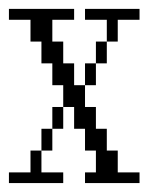

<svg xmlns="http://www.w3.org/2000/svg" viewBox="-20 -410 357 430"><path d="M0 0V-23.9H48.3V-72.8H72.8V-23.9H121.6V0ZM72.8 -72.8V-121.6H97.2V-72.8ZM97.2 -121.6V-170.4H121.6V-121.6ZM170.4 -219.2V-268.1H194.8V-219.2ZM194.8 -268.1V-316.9H219.2V-268.1ZM170.4 0V-23.9H194.8V-72.8H170.4V-121.6H146V-170.4H121.6V-219.2H97.2V-268.1H72.8V-316.9H48.3V-365.7H0V-390.1H146V-365.7H97.2V-316.9H121.6V-268.1H146V-219.2H170.4V-170.4H194.8V-121.6H219.2V-72.8H243.7V-23.9H292.5V0ZM219.2 -316.9V-365.7H170.4V-390.1H292.5V-365.7H243.7V-316.9Z"/></svg>

Font: FS Mondwest Regular
Style: Regular
Weight: 400
Designer: NZWStudios2024
Foundry: https://fontstruct.com
Version: Version 1.0